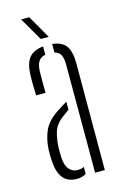

<svg xmlns="http://www.w3.org/2000/svg" viewBox="-117 -799 547 858"><g transform="rotate(-15 157.0 -370.5)"><path d="M49 -402Q48 -424.5 47.5 -451.2Q47 -478 48 -498.5Q49.5 -549.5 70 -575Q90.5 -600.5 135.5 -605V-566.5Q115.5 -563 104.8 -548.5Q94 -534 92.5 -502Q92 -482.5 92 -454.5Q92 -426.5 92.5 -402ZM214 0V-501Q214 -529.5 205.8 -545Q197.5 -560.5 177.5 -565.5V-605Q223 -600.5 241.2 -573.8Q259.5 -547 259.5 -494L259 0ZM41 -99Q40 -113 39.8 -125.8Q39.5 -138.5 40 -152Q42.5 -202.5 60.2 -241.2Q78 -280 127.5 -312Q148.5 -326 172 -339.5V-302.5Q164 -297 154.8 -290.2Q145.5 -283.5 135 -275.5Q105.5 -251.5 96.2 -220Q87 -188.5 85.5 -152Q85 -143.5 85 -129.5Q85 -115.5 86 -101.5Q88 -67.5 103.2 -49.5Q118.5 -31.5 142.5 -31.5Q159.5 -31.5 172 -38V-6Q155.5 6 130 6Q86.5 6 65.2 -21.2Q44 -48.5 41 -99ZM134 -640 72 -747H109.5L171 -640Z"/></g></svg>

Font: Big Shoulders Stencil Display Light
Style: Regular
Weight: 300
Designer: Patric King
Foundry: XO Type Co
Version: Version 1.000